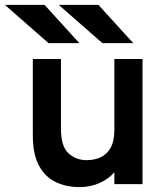

<svg xmlns="http://www.w3.org/2000/svg" viewBox="-50 -752 686 784"><path d="M274 12Q222 12 178.8 -8Q135.5 -28 109.8 -74.5Q84 -121 84 -200V-511H199V-225Q199 -154 229.8 -126Q260.5 -98 304 -98Q334 -98 359.8 -109.2Q385.5 -120.5 401.2 -147.8Q417 -175 417 -223V-511H532V0H417V-49Q396 -23 358.2 -5.5Q320.5 12 274 12ZM368 -576 190 -732H352L494 -576ZM148 -576 -30 -732H132L274 -576Z"/></svg>

Font: Overpass Mono
Style: Bold
Weight: 700
Monospace: yes
Designer: Delve Withrington, Dave Bailey
Foundry: Delve Fonts LLC
Version: Version 4.000